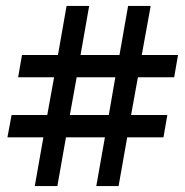

<svg xmlns="http://www.w3.org/2000/svg" viewBox="-20 -627 624 646"><path d="M97 -1 126 -165H5L19 -240H139L162 -367H41L54 -442H175L204 -607H280L251 -442H382L411 -607H487L457 -442H579L566 -367H444L421 -240H543L530 -165H408L379 -1H304L333 -165H202L173 -1ZM215 -240H346L368 -367H238Z"/></svg>

Font: Piazzolla SC
Style: Bold
Weight: 700
Designer: Juan Pablo del Peral
Foundry: Huerta Tipografica
Version: Version 1.330